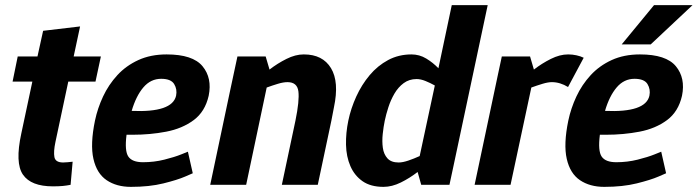

<svg xmlns="http://www.w3.org/2000/svg" viewBox="-20 -720 2718 748"><path d="M263 -90 255 0Q240 3 224.5 4.5Q209 6 186 6Q101 6 69.5 -39.5Q38 -85 63 -200L106 -402H29L49 -500H126L148 -600L292 -617L267 -500H373L352 -402H246L196 -167Q188 -129 192 -108Q196 -87 226 -87Q235 -87 243.5 -88Q252 -89 263 -90Z M608 -413Q567 -413 538.5 -379.5Q510 -346 493 -288Q651 -281 666 -347Q671 -372 658.5 -392.5Q646 -413 608 -413ZM712 -129 731 -45Q731 -45 701 -32Q671 -19 616.5 -5.5Q562 8 490 8Q434 8 395.5 -18Q357 -44 344 -101Q331 -158 350 -250Q360 -298 381.5 -344Q403 -390 437 -427Q471 -464 519 -486Q567 -508 629 -508Q731 -508 769 -462Q807 -416 793 -347Q779 -285 734.5 -252Q690 -219 627.5 -207Q565 -195 496 -195H473Q465 -132 480 -110Q495 -88 537 -88Q580 -88 620 -98Q660 -108 686 -118.5Q712 -129 712 -129Z M1218 0H1078L1131 -250Q1147 -328 1142.5 -364Q1138 -400 1100 -400Q1084 -400 1062.5 -393.5Q1041 -387 1019 -379L939 0H799L875 -360L905 -500H1015L1030 -449Q1061 -473 1096 -490.5Q1131 -508 1163 -508H1164Q1237 -508 1269.5 -454.5Q1302 -401 1281 -302L1271 -250Z M1603 -412Q1574 -412 1552.5 -396Q1531 -380 1516.5 -355Q1502 -330 1493 -302Q1484 -274 1479 -250Q1474 -226 1471 -197.5Q1468 -169 1471.5 -144Q1475 -119 1489.5 -103Q1504 -87 1533 -87Q1549 -87 1571 -94.5Q1593 -102 1615 -112L1674 -387Q1656 -397 1637.5 -404.5Q1619 -412 1603 -412ZM1740 -700H1880L1746 -70L1731 0H1621L1607 -50Q1576 -26 1541.5 -9Q1507 8 1474 8Q1424 8 1392.5 -14Q1361 -36 1345 -73Q1329 -110 1328 -156Q1327 -202 1337 -250Q1347 -298 1368 -344Q1389 -390 1420 -427Q1451 -464 1492 -486Q1533 -508 1583 -508Q1614 -508 1640.5 -492Q1667 -476 1688 -454Z M2193 -381Q2162 -400 2130 -400Q2115 -400 2093.5 -393.5Q2072 -387 2050 -379L1969 0H1829L1920 -430L1935 -500H2045L2060 -449Q2091 -473 2126 -490.5Q2161 -508 2193 -508H2194Q2210 -508 2226 -504.5Q2242 -501 2254 -495Z M2452 -413Q2411 -413 2382.5 -379.5Q2354 -346 2337 -288Q2495 -281 2510 -347Q2515 -372 2502.5 -392.5Q2490 -413 2452 -413ZM2556 -129 2575 -45Q2575 -45 2545 -32Q2515 -19 2460.5 -5.5Q2406 8 2334 8Q2278 8 2239.5 -18Q2201 -44 2188 -101Q2175 -158 2194 -250Q2204 -298 2225.5 -344Q2247 -390 2281 -427Q2315 -464 2363 -486Q2411 -508 2473 -508Q2575 -508 2613 -462Q2651 -416 2637 -347Q2623 -285 2578.5 -252Q2534 -219 2471.5 -207Q2409 -195 2340 -195H2317Q2309 -132 2324 -110Q2339 -88 2381 -88Q2424 -88 2464 -98Q2504 -108 2530 -118.5Q2556 -129 2556 -129ZM2678 -700 2515 -547H2402L2528 -700Z"/></svg>

Font: Epunda Sans
Style: Bold Italic
Weight: 700
Italic angle: -12.0243°
Designer: Simon Atzbach
Foundry: typofactur
Version: Version 2.204; ttfautohint (v1.8.4.7-5d5b)